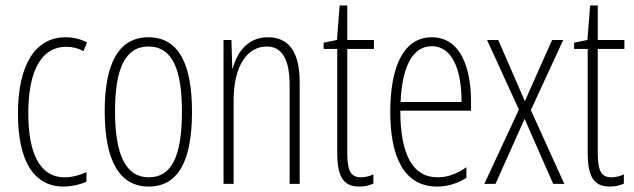

<svg xmlns="http://www.w3.org/2000/svg" viewBox="-20 -676 2330 706"><path d="M214 10C241 10 274 3 298 -8V-43C271 -31 244 -24 218 -24C124 -24 84 -117 84 -259C84 -422 136 -504 223 -504C246 -504 267 -499 287 -488L300 -520C277 -532 251 -539 221 -539C111 -539 46 -440 46 -258C46 -91 100 10 214 10Z M686 -265C686 -437 639 -539 526 -539C417 -539 365 -444 365 -267C365 -84 420 10 527 10C634 10 686 -82 686 -265ZM403 -267C403 -421 439 -505 526 -505C616 -505 649 -416 649 -266C649 -101 611 -24 527 -24C442 -24 403 -108 403 -267Z M965 -539C890 -539 852 -483 836 -425H834L831 -529H802V0H839V-305C839 -439 892 -505 961 -505C1014 -505 1045 -463 1045 -362V0H1082V-373C1082 -488 1040 -539 965 -539Z M1307 -24C1267 -24 1257 -53 1257 -115V-496H1355V-529H1257V-656H1229L1219 -529L1170 -519V-496H1220V-116C1220 -33 1238 10 1301 10C1322 10 1338 6 1353 -1V-35C1342 -29 1324 -24 1307 -24Z M1568 -539C1465 -539 1415 -433 1415 -264C1415 -97 1467 10 1587 10C1629 10 1665 -3 1695 -22V-61C1659 -36 1625 -24 1589 -24C1497 -24 1452 -109 1452 -269H1712V-303C1712 -425 1674 -539 1568 -539ZM1568 -506C1646 -506 1678 -412 1677 -301H1453C1459 -439 1501 -506 1568 -506Z M1888 -273 1761 0H1802L1909 -239L2014 0H2055L1932 -271L2051 -529H2010L1910 -304L1812 -529H1771Z M2228 -24C2188 -24 2178 -53 2178 -115V-496H2276V-529H2178V-656H2150L2140 -529L2091 -519V-496H2141V-116C2141 -33 2159 10 2222 10C2243 10 2259 6 2274 -1V-35C2263 -29 2245 -24 2228 -24Z"/></svg>

Font: Noto Sans Sinhala UI ExtraCondensed ExtraLight
Style: Regular
Weight: 200
Width: 2
Designer: Jelle Bosma - Monotype Design Team
Foundry: Monotype Imaging Inc.
Version: Version 2.006